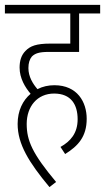

<svg xmlns="http://www.w3.org/2000/svg" viewBox="-20 -642 429 784"><path d="M227 -42 246 -13C299 -46 334 -84 334 -157C334 -225 296 -294 202 -294C178 -294 154 -289 133 -278C114 -300 96 -329 96 -364C96 -385 101 -400 110 -411C123 -424 140 -430 178 -430H303V-587H389V-622H0V-587H267V-464H186C128 -464 103 -454 84 -434C67 -417 60 -394 60 -366C60 -322 83 -285 105 -259C73 -232 52 -190 52 -136C52 -54 97 20 182 122L209 101C112 -15 89 -68 89 -136C89 -207 132 -260 201 -260C270 -260 297 -215 297 -155C297 -98 268 -65 227 -42Z"/></svg>

Font: Noto Sans Devanagari UI ExtraCondensed ExtraLight
Style: Regular
Weight: 200
Width: 2
Designer: Jelle Bosma - Monotype Design Team
Foundry: Monotype Imaging Inc.
Version: Version 2.004